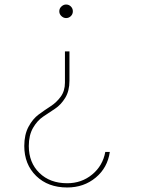

<svg xmlns="http://www.w3.org/2000/svg" viewBox="-20 -530 632 850"><path d="M272.5 -450Q261.2 -450 251.9 -458.8Q242.5 -467.5 242.5 -480Q242.5 -492.5 251.9 -501.2Q261.2 -510 272.5 -510Q285 -510 293.8 -501.2Q302.5 -492.5 302.5 -480Q302.5 -467.5 293.8 -458.8Q285 -450 272.5 -450ZM277.5 300Q192.5 300 140 248.8Q87.5 197.5 87.5 116.2Q87.5 66.2 106.2 31.2Q125 -3.8 151.2 -23.1Q177.5 -42.5 203.8 -59.4Q230 -76.2 248.8 -101.9Q267.5 -127.5 267.5 -163.8V-302.5H287.5V-172.5Q287.5 -127.5 268.8 -96.9Q250 -66.2 223.8 -48.8Q197.5 -31.2 171.2 -13.8Q145 3.8 126.2 36.2Q107.5 68.8 107.5 116.2Q107.5 190 154.4 235.6Q201.2 281.2 277.5 281.2Q341.2 281.2 388.1 242.5Q435 203.8 446.2 142.5H466.2Q456.2 212.5 403.8 256.2Q351.2 300 277.5 300Z"/></svg>

Font: Now Thin
Style: Regular
Weight: 250
Designer: Alfredo Marco Pradil
Foundry: Alfredo Marco Pradil
Version: Version 1.002;PS 001.002;hotconv 1.0.88;makeotf.lib2.5.64775